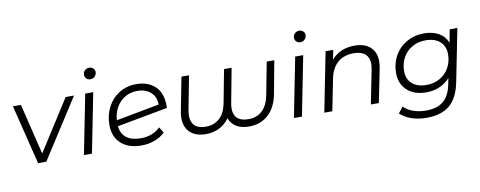

<svg xmlns="http://www.w3.org/2000/svg" viewBox="-74 -1108 4183 1674"><g transform="rotate(-10 2017.5 -271.5)"><path d="M594 -526 256 0H183L53 -526H124L233 -77L520 -526Z M693 -526H764L660 0H589ZM711 -688Q711 -711 726.5 -726.5Q742 -742 766 -742Q787 -742 801 -728.5Q815 -715 815 -697Q815 -673 799 -657Q783 -641 759 -641Q738 -641 724.5 -655Q711 -669 711 -688Z M1373 -302 1372 -279 924 -196Q932 -128 977 -93Q1022 -58 1104 -58Q1157 -58 1202 -75.5Q1247 -93 1276 -124L1308 -73Q1271 -36 1216 -15.5Q1161 5 1098 5Q984 5 918.5 -55Q853 -115 853 -219Q853 -307 890.5 -378Q928 -449 994.5 -489.5Q1061 -530 1144 -530Q1249 -530 1311 -470.5Q1373 -411 1373 -302ZM924 -249 1307 -321Q1306 -390 1261.5 -430Q1217 -470 1142 -470Q1082 -470 1034.5 -442Q987 -414 958 -364Q929 -314 924 -249Z M2367 -526 2312 -231Q2289 -116 2220.5 -55.5Q2152 5 2052 5Q1982 5 1937.5 -23Q1893 -51 1877 -99Q1841 -47 1787 -21Q1733 5 1671 5Q1579 5 1530 -42Q1481 -89 1481 -170Q1481 -197 1487 -227L1545 -526H1612L1555 -228Q1550 -206 1550 -177Q1550 -120 1582.5 -89.5Q1615 -59 1679 -59Q1751 -59 1799.5 -101.5Q1848 -144 1865 -226L1922 -526H1989L1933 -228Q1927 -200 1927 -175Q1927 -118 1959.5 -88.5Q1992 -59 2057 -59Q2132 -59 2180 -104.5Q2228 -150 2245 -239L2300 -526Z M2552 -526H2623L2519 0H2448ZM2570 -688Q2570 -711 2585.5 -726.5Q2601 -742 2625 -742Q2646 -742 2660 -728.5Q2674 -715 2674 -697Q2674 -673 2658 -657Q2642 -641 2618 -641Q2597 -641 2583.5 -655Q2570 -669 2570 -688Z M3266 -359Q3266 -331 3260 -299L3200 0H3129L3189 -300Q3194 -328 3194 -348Q3194 -405 3159.5 -435.5Q3125 -466 3058 -466Q2973 -466 2918 -419.5Q2863 -373 2844 -282L2788 0H2717L2821 -526H2889L2872 -442Q2947 -530 3078 -530Q3167 -530 3216.5 -484.5Q3266 -439 3266 -359Z M3988 -526 3896 -64Q3869 74 3794.5 136.5Q3720 199 3590 199Q3516 199 3456.5 178.5Q3397 158 3356 120L3398 66Q3430 99 3481.5 117.5Q3533 136 3595 136Q3694 136 3749 90Q3804 44 3823 -52L3835 -110Q3797 -67 3743.5 -43.5Q3690 -20 3625 -20Q3520 -20 3456.5 -77Q3393 -134 3393 -232Q3393 -316 3431.5 -384Q3470 -452 3538.5 -491Q3607 -530 3693 -530Q3768 -530 3822 -499.5Q3876 -469 3898 -410L3920 -526ZM3868 -315Q3868 -387 3822 -427.5Q3776 -468 3694 -468Q3628 -468 3576 -438Q3524 -408 3494.5 -355Q3465 -302 3465 -236Q3465 -164 3511 -123.5Q3557 -83 3639 -83Q3704 -83 3756.5 -113Q3809 -143 3838.5 -196Q3868 -249 3868 -315Z"/></g></svg>

Font: Montserrat Alternates
Style: Italic
Weight: 400
Italic angle: -11.3°
Designer: Julieta Ulanovsky
Foundry: Julieta Ulanovsky
Version: Version 7.200